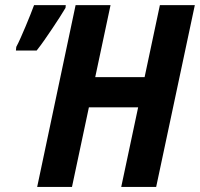

<svg xmlns="http://www.w3.org/2000/svg" viewBox="-20 -734 785 754"><path d="M126 0 276.9 -713.9H414.1L354 -431.2H547.9L607.9 -713.9H745.1L593.3 0H456.1L522.5 -312.5H329.1L262.7 0ZM42.5 -535.6 43.9 -549.8Q51.8 -564.5 61.3 -585.9Q70.8 -607.4 80.8 -631.1Q90.8 -654.8 99.4 -676.5Q107.9 -698.2 113.8 -713.9H238.3L237.3 -703.1Q227.5 -686.5 213.9 -665.3Q200.2 -644 184.8 -621.1Q169.4 -598.1 154.1 -576.2Q138.7 -554.2 124 -535.6Z"/></svg>

Font: Open Sans SemiCondensed
Style: Bold Italic
Weight: 700
Width: 4
Italic angle: -12°
Designer: Monotype Design Team
Foundry: Monotype Imaging Inc.
Version: Version 3.003